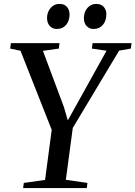

<svg xmlns="http://www.w3.org/2000/svg" viewBox="-20 -964 694 984"><path d="M98.5 0 102 -26.5 211 -42 245 -298.5 85 -704 32 -715 36 -743H285L281.5 -715L200 -703.5L307.5 -415.5L327.5 -347L363.5 -411.5L526 -704L451 -715L454.5 -743H654L650.5 -715L590.5 -704.5L353 -308.5L317.5 -42.5L428 -26.5L425 0ZM271 -815.5Q249 -815.5 235 -831Q221 -846.5 221 -872.5Q221.5 -902 239.2 -923Q257 -944 284.5 -944Q310.5 -944 323.5 -928.2Q336.5 -912.5 336.5 -890.5Q336.5 -857.5 318.8 -836.5Q301 -815.5 271 -815.5ZM459.5 -815.5Q437.5 -815.5 423.5 -831Q409.5 -846.5 410 -872.5Q410 -902 427.8 -923Q445.5 -944 473 -944Q499 -944 512.2 -928.2Q525.5 -912.5 525 -890.5Q525 -857.5 507.2 -836.5Q489.5 -815.5 459.5 -815.5Z"/></svg>

Font: Merriweather 96pt
Style: Italic
Weight: 400
Italic angle: -7.8°
Version: Version 2.101